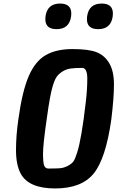

<svg xmlns="http://www.w3.org/2000/svg" viewBox="-20 -1044 661 1080"><path d="M606 -371Q575 -152 507 -68Q439 16 290 16Q141 16 96 -68Q70 -118 70 -199.5Q70 -281 83 -371Q105 -531 141.5 -615.5Q178 -700 237.5 -734Q297 -768 387.5 -768Q478 -768 523 -750.5Q568 -733 594.5 -688.5Q621 -644 621 -568.5Q621 -493 606 -371ZM442 -662Q402 -662 377 -658.5Q352 -655 331 -641.5Q310 -628 298.5 -611.5Q287 -595 276 -558Q261 -508 244 -383Q222 -232 222 -180.5Q222 -129 228.5 -112.5Q235 -96 252 -96Q293 -96 315.5 -97.5Q338 -99 360.5 -110.5Q383 -122 393 -136Q403 -150 414 -186Q439 -263 463 -474Q471 -541 471 -601.5Q471 -662 442 -662ZM318 -1024Q381 -1024 381 -968Q381 -961 380 -952Q370 -880 298 -880Q235 -880 235 -936Q235 -943 236 -952Q246 -1024 318 -1024ZM552 -1024Q615 -1024 615 -968Q615 -961 614 -952Q604 -880 532 -880Q469 -880 469 -936Q469 -943 470 -952Q480 -1024 552 -1024Z"/></svg>

Font: Chau Philomene One
Style: Italic
Weight: 400
Designer: Vicente Lamonaca
Foundry: TipoType
Version: Version 1.001